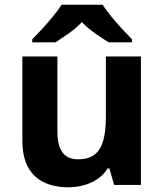

<svg xmlns="http://www.w3.org/2000/svg" viewBox="-20 -786 697 816"><path d="M579 -546V0H465L445 -70H437Q420 -42 393.5 -24.5Q367 -7 335 1.5Q303 10 269 10Q211 10 167 -11Q123 -32 99 -76Q75 -120 75 -190V-546H224V-227Q224 -169 245 -139Q266 -109 312 -109Q358 -109 383.5 -130Q409 -151 419.5 -191Q430 -231 430 -289V-546ZM416 -766Q430 -744 452.5 -716.5Q475 -689 499 -663Q523 -637 541 -619V-606H442Q416 -622 385 -643.5Q354 -665 328 -692Q302 -665 272 -644Q242 -623 216 -606H117V-619Q136 -638 159.5 -663.5Q183 -689 205.5 -716.5Q228 -744 242 -766Z"/></svg>

Font: Noto Sans Thai
Style: Bold
Weight: 700
Designer: Monotype Design Team
Foundry: Monotype Imaging Inc.
Version: Version 2.001